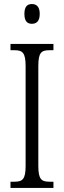

<svg xmlns="http://www.w3.org/2000/svg" viewBox="-20 -932 317 952"><path d="M138 -814C160 -814 177 -826 177 -863C177 -900 160 -912 138 -912C116 -912 101 -900 101 -863C101 -826 116 -814 138 -814ZM32 0H245V-31H226C185 -31 170 -43 170 -110V-604C170 -672 185 -683 226 -683H245V-714H32V-683H51C91 -683 107 -672 107 -604V-109C107 -42 91 -31 51 -31H32Z"/></svg>

Font: Noto Serif Armenian ExtraCondensed Light
Style: Regular
Weight: 300
Width: 2
Designer: Monotype Design Team
Foundry: Monotype Imaging Inc.
Version: Version 2.008